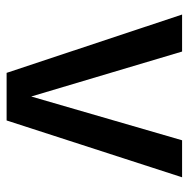

<svg xmlns="http://www.w3.org/2000/svg" viewBox="-15 -556 571 581"><g transform="rotate(90 270.5 -265.5)"><path d="M516.5 -531 344.5 0H200.5L24 -531H136L272 -74.5L404.5 -531Z"/></g></svg>

Font: Epilogue Medium
Style: Regular
Weight: 500
Designer: Tyler Finck
Foundry: Etcetera Type Co
Version: Version 2.111; ttfautohint (v1.8.3)